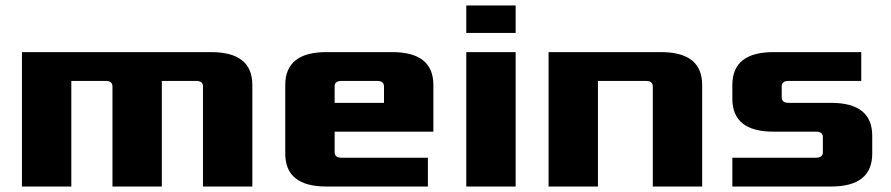

<svg xmlns="http://www.w3.org/2000/svg" viewBox="-20 -680 3250 700"><path d="M60 0V-490H750Q900 -490 900 -370V0H720V-365Q720 -385 695 -385H570V0H390V-365Q390 -385 365 -385H240V0Z M1020 -120V-370Q1020 -490 1170 -490H1410Q1560 -490 1560 -370V-200H1200V-125Q1200 -105 1225 -105H1540V0H1170Q1020 0 1020 -120ZM1200 -305H1380V-365Q1380 -385 1355 -385H1225Q1200 -385 1200 -365Z M1680 0V-490H1860V0ZM1680 -560V-660H1860V-560Z M1980 0V-490H2390Q2540 -490 2540 -370V0H2360V-365Q2360 -385 2335 -385H2160V0Z M2650 0V-105H2955Q2980 -105 2980 -125V-180Q2980 -200 2955 -200H2800Q2650 -200 2650 -320V-370Q2650 -490 2800 -490H3120V-385H2855Q2830 -385 2830 -365V-325Q2830 -305 2855 -305H3010Q3160 -305 3160 -185V-120Q3160 0 3010 0Z"/></svg>

Font: Xolonium
Style: Bold
Weight: 700
Designer: Severin Meyer
Version: Version 4.2